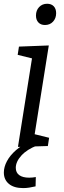

<svg xmlns="http://www.w3.org/2000/svg" viewBox="-33 -771 338 1012"><path d="M61.6 3.3 141.9 -502.7 170.3 -454.8 60.2 -481.9 66.9 -525.4 224.2 -531.4 143.2 -22.7 115.8 -71.9 225.9 -44.8 219.2 -1.3ZM89.4 220.4Q40.4 220.4 13.9 198.2Q-12.7 176 -12.7 138.3Q-12.7 109.3 3.5 78.7Q19.7 48 51.5 20.3Q83.4 -7.4 131.1 -26.7L164.2 -4.7Q109.5 16 79.9 48.6Q50.2 81.2 50.2 113.5Q50.2 138.9 68.6 152.2Q86.9 165.5 120.9 165.5Q128.5 165.5 137.7 164.7Q146.8 163.8 155.8 162.2L154.5 211.3Q137.1 215.3 120.9 217.9Q104.7 220.4 89.4 220.4ZM204 -639.2Q182 -639.2 169.3 -652.7Q156.6 -666.3 156.6 -689Q156.6 -716.1 173.1 -733.6Q189.7 -751.2 215.4 -751.2Q237.5 -751.2 250.2 -738Q262.9 -724.8 262.9 -701.4Q262.9 -674.6 246.5 -656.9Q230.1 -639.2 204 -639.2Z"/></svg>

Font: Bitter Thin
Style: Italic
Weight: 100
Italic angle: -9°
Designer: Sol Matas, and Bitter project Authors
Foundry: Sol Matas
Version: Version 2.002